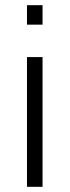

<svg xmlns="http://www.w3.org/2000/svg" viewBox="-20 -720 268 740"><path d="M84 0V-500H144V0ZM84 -625V-700H144V-625Z"/></svg>

Font: TitilliumText22L Lt
Style: Thin
Weight: 300
Designer: Campivisivi
Foundry: Campivisivi
Version: 1.000